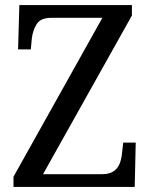

<svg xmlns="http://www.w3.org/2000/svg" viewBox="-20 -734 553 754"><path d="M33 0V-40L382 -664H181Q140 -664 124.5 -640Q109 -616 105 -583L101 -540H51L56 -714H498V-673L149 -50H381Q409 -50 425.5 -61Q442 -72 449.5 -90.5Q457 -109 459 -131L464 -174H513L509 0Z"/></svg>

Font: Noto Serif SemiCondensed
Style: Regular
Weight: 400
Width: 4
Designer: Monotype Design Team
Foundry: Monotype Imaging Inc.
Version: Version 2.013